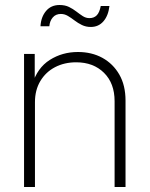

<svg xmlns="http://www.w3.org/2000/svg" viewBox="-20 -744 595 764"><path d="M119.1 -337.4V0H75.7V-529.3H118.2V-408.2H108.4Q128.4 -474.1 178.2 -505.6Q228 -537.1 290 -537.1Q345.2 -537.1 387.7 -513.7Q430.2 -490.2 454.8 -447.3Q479.5 -404.3 479.5 -343.8V0H436V-341.3Q436 -412.6 393.8 -454.3Q351.6 -496.1 283.2 -496.1Q236.3 -496.1 199.2 -476.8Q162.1 -457.5 140.6 -421.6Q119.1 -385.7 119.1 -337.4ZM341.3 -636.7Q321.8 -636.7 305.9 -644.5Q290 -652.3 276.6 -662.6Q263.2 -672.9 250 -680.7Q236.8 -688.5 222.2 -688.5Q202.1 -688.5 190.2 -674.8Q178.2 -661.1 176.3 -639.6H141.1Q143.1 -676.3 163.1 -700.2Q183.1 -724.1 216.8 -724.1Q238.8 -724.1 254.6 -716.3Q270.5 -708.5 283.7 -698.2Q296.9 -688 309.3 -679.9Q321.8 -671.9 335.9 -671.9Q354 -671.9 365 -683.1Q376 -694.3 380.9 -720.2H415.5Q411.1 -681.6 391.6 -659.2Q372.1 -636.7 341.3 -636.7Z"/></svg>

Font: Inter 24pt ExtraLight
Style: Regular
Weight: 250
Designer: Rasmus Andersson
Foundry: rsms
Version: Version 4.001;git-66647c0bb